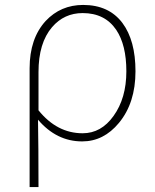

<svg xmlns="http://www.w3.org/2000/svg" viewBox="-20 -560 628 778"><path d="M100 -283Q100 -404 165 -475Q226 -540 317 -540Q421 -540 476 -467Q529 -396 529 -271Q529 -143 462 -62Q400 13 313 13Q209 13 134 -75Q136 31 136 198H100ZM440 -90Q492 -162 492 -271Q492 -378 451 -439Q405 -507 315 -507Q240 -507 191 -450Q136 -386 136 -268V-113Q211 -20 315 -20Q390 -20 440 -90Z"/></svg>

Font: Noto Sans CJK TC Thin
Style: Regular
Weight: 250
Designer: Ryoko NISHIZUKA ???? (kana & ideographs); Paul D. Hunt (Latin, Greek & Cyrillic); Wenlong ZHANG ??? (bopomofo); Sandoll 
Foundry: Adobe Systems Incorporated
Version: Version 1.004 January 19, 2016